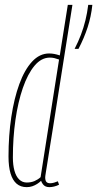

<svg xmlns="http://www.w3.org/2000/svg" viewBox="-20 -760 400 790"><path d="M183 10Q174 10 167.5 7Q161 4 156.5 -2Q152 -8 149 -16Q142 -9 132.5 -3Q123 3 112.5 6.5Q102 10 90 10Q65 10 48.5 -4Q32 -18 23.5 -46Q15 -74 15 -116Q15 -202 26.5 -278.5Q38 -355 59.5 -414Q81 -473 112 -506.5Q143 -540 182 -540Q193 -540 203.5 -538Q214 -536 226 -532L259 -740H278Q259 -618 243.5 -522.5Q228 -427 217 -355Q206 -283 197.5 -231Q189 -179 183.5 -144Q178 -109 174.5 -87Q171 -65 169 -53Q167 -41 166.5 -36.5Q166 -32 166 -30Q166 -17 171 -11.5Q176 -6 186 -6Q194 -6 202.5 -8.5Q211 -11 218 -14L223 0Q213 5 202.5 7.5Q192 10 183 10ZM90 -9Q108 -9 122 -15Q136 -21 147 -31L223 -515Q212 -519 203.5 -521Q195 -523 185 -523Q150 -523 122 -489.5Q94 -456 74 -398Q54 -340 43.5 -266.5Q33 -193 33 -112Q33 -81 39.5 -57.5Q46 -34 59 -21.5Q72 -9 90 -9ZM287 -559Q302 -588 313 -617Q324 -646 331.5 -676.5Q339 -707 343 -740H360Q355 -692 340.5 -647.5Q326 -603 303 -559Z"/></svg>

Font: Georama
Style: Italic
Weight: 400
Width: 2
Italic angle: -9°
Designer: Jean-Baptiste Levee
Foundry: Production Type
Version: Version 1.000